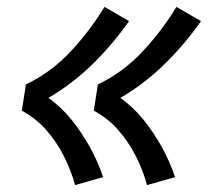

<svg xmlns="http://www.w3.org/2000/svg" viewBox="-20 -622 616 555"><path d="M405 -87 486 -110Q471 -155 448 -196.5Q425 -238 395.5 -275Q366 -312 328 -339Q398 -380 456.5 -437.5Q515 -495 561 -561L490 -602Q448 -533 392 -473Q336 -413 263 -378L251 -302Q291 -281 321 -247Q351 -213 372 -172Q393 -131 405 -87ZM197 -87 278 -110Q263 -155 240 -196.5Q217 -238 187.5 -275Q158 -312 120 -339Q190 -380 248.5 -437.5Q307 -495 353 -561L282 -602Q240 -533 184 -473Q128 -413 55 -378L43 -302Q83 -281 113 -247Q143 -213 164 -172Q185 -131 197 -87Z"/></svg>

Font: Iosevka Sparkle
Style: Italic
Weight: 400
Italic angle: -9°
Designer: Belleve Invis
Foundry: Belleve Invis
Version: Version 4.5.0; ttfautohint (v1.8.3)